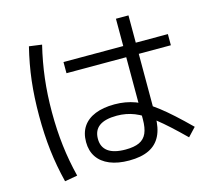

<svg xmlns="http://www.w3.org/2000/svg" viewBox="-111 -892 1159 1055"><g transform="rotate(-15 469.0 -365.0)"><path d="M299.8 -147.5Q299.8 -199.2 323.7 -234.9Q347.7 -270.5 393.6 -289.1Q439.5 -307.6 503.9 -307.6Q566.4 -307.6 620.6 -287.6Q674.8 -267.6 739.3 -217.8Q803.7 -168 898.4 -74.2L853.5 -26.4Q764.6 -114.3 705.6 -160.6Q646.5 -207 599.6 -225.6Q552.7 -244.1 500 -244.1Q433.6 -244.1 400.4 -220.2Q367.2 -196.3 367.2 -147.5Q367.2 -100.6 400.4 -76.2Q433.6 -51.8 500 -51.8Q548.8 -51.8 578.1 -65.4Q607.4 -79.1 620.6 -108.9Q633.8 -138.7 633.8 -188.5V-759.8H705.1V-185.5Q705.1 -119.1 683.1 -75.2Q661.1 -31.2 616.7 -9.8Q572.3 11.7 503.9 11.7Q439.5 11.7 393.6 -7.3Q347.7 -26.4 323.7 -62Q299.8 -97.7 299.8 -147.5ZM293.9 -604.5H887.7V-541H293.9ZM87.9 -353.5Q87.9 -459 98.6 -550.8Q109.4 -642.6 132.8 -737.3L205.1 -727.5Q182.6 -634.8 171.9 -544.4Q161.1 -454.1 161.1 -353.5Q161.1 -252.9 171.9 -162.6Q182.6 -72.3 205.1 17.6L132.8 30.3Q109.4 -63.5 98.6 -155.8Q87.9 -248 87.9 -353.5Z"/></g></svg>

Font: WEMIX Pretendard Variable
Style: Regular
Weight: 400
Designer: Base glyphs from Inter by Rasmus Andersson; Hangeul glyphs from Noto Sans CJK(Source Han Sans) by Jang Soo-young and Kan
Foundry: Kil Hyung-jin
Version: Version 1.000;Glyphs 3.2 (3208)